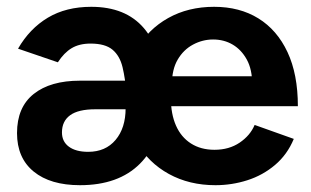

<svg xmlns="http://www.w3.org/2000/svg" viewBox="-20 -532 915 564"><path d="M358 -168 352 -254Q348 -301 340 -334.5Q332 -368 310.5 -386Q289 -404 246 -404Q213 -404 190.5 -390.5Q168 -377 150 -349L33 -389Q67 -448 120.5 -480Q174 -512 248 -512Q349 -512 402.5 -449.5Q456 -387 456 -276V-168ZM215 12Q128 12 79 -28Q30 -68 30 -141Q30 -217 79 -256Q128 -295 215 -295H379V-211H260Q210 -211 186 -193.5Q162 -176 162 -143Q162 -116 182.5 -101Q203 -86 239 -86Q290 -86 319.5 -121Q349 -156 349 -214L454 -225Q454 -114 391 -51Q328 12 215 12ZM613 12Q536 12 476 -21Q416 -54 382 -113Q348 -172 348 -250Q348 -328 381.5 -387Q415 -446 474 -479Q533 -512 609 -512Q684 -512 739 -478Q794 -444 824.5 -379Q855 -314 855 -220H460L482 -243Q482 -197 497 -163Q512 -129 541 -110.5Q570 -92 610 -92Q653 -92 684 -113Q715 -134 728 -165L843 -124Q824 -78 788 -47.5Q752 -17 706.5 -2.5Q661 12 613 12ZM485 -284 463 -308H741L721 -283Q721 -328 705 -357Q689 -386 663.5 -401Q638 -416 606 -416Q575 -416 547 -401Q519 -386 502 -357Q485 -328 485 -284Z"/></svg>

Font: Figtree
Style: Bold
Weight: 700
Designer: Erik Kennedy
Foundry: Erik Kennedy
Version: Version 2.001;gftools[0.9.30]